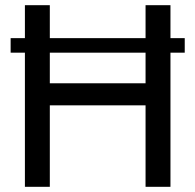

<svg xmlns="http://www.w3.org/2000/svg" viewBox="-20 -720 753 740"><path d="M76 0V-517H21V-573H76V-700H172V-573H541V-700H637V-573H692V-517H637V0H541V-314H172V0ZM172 -399H541V-517H172Z"/></svg>

Font: MuseoModerno
Style: Regular
Weight: 400
Designer: Pablo Cosgaya, Héctor Gatti, Marcela Romero, and the Authors of The MuseoModerno Project.
Foundry: Omnibus-Type Team
Version: Version 1.001